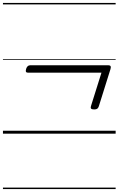

<svg xmlns="http://www.w3.org/2000/svg" viewBox="-20 -905 803 1300"><path d="M618 -164Q602 -164 597 -169.5Q592 -175 596 -187L667 -413H169Q159 -413 156 -419Q153 -425 157 -439Q165 -463 184 -463H715Q736 -463 728 -437L649 -185Q645 -173 638 -168.5Q631 -164 618 -164ZM0 365H763V375H0ZM0 -20H763V0H0ZM0 -505H763V-500H0ZM0 -885H763V-875H0Z"/></svg>

Font: Playwrite DK Loopet Guides
Style: Regular
Weight: 400
Designer: Veronika Burian, José Scaglione
Foundry: TypeTogether
Version: Version 1.003